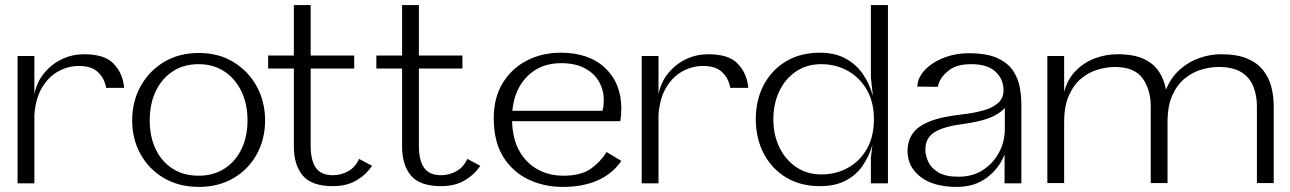

<svg xmlns="http://www.w3.org/2000/svg" viewBox="-20 -720 5064 754"><path d="M49 0V-500H115V-351Q126 -401 155.5 -435.5Q185 -470 225 -488.5Q265 -507 310 -507Q389 -507 424 -472Q459 -437 466 -387Q467 -384 467 -381Q467 -378 467 -375H397Q390 -413 364.5 -437Q339 -461 290 -461Q249 -461 211 -441Q173 -421 146.5 -378.5Q120 -336 115 -269V0Z M761 14Q683 14 624 -20.5Q565 -55 532 -114.5Q499 -174 499 -247Q499 -321 532 -381Q565 -441 624 -476.5Q683 -512 761 -512Q838 -512 896.5 -476.5Q955 -441 988 -381Q1021 -321 1021 -247Q1021 -174 988.5 -114.5Q956 -55 897 -20.5Q838 14 761 14ZM760 -30Q818 -30 861 -57.5Q904 -85 928 -134Q952 -183 952 -247Q952 -312 928 -361.5Q904 -411 861 -439.5Q818 -468 760 -468Q701 -468 658 -439.5Q615 -411 591.5 -361.5Q568 -312 568 -247Q568 -183 591.5 -134Q615 -85 658 -57.5Q701 -30 760 -30Z M1287 11Q1204 11 1169 -30.5Q1134 -72 1134 -145V-451H1033V-502H1134V-700H1200V-502H1371V-451H1200V-148Q1200 -90 1220.5 -61Q1241 -32 1287 -32Q1320 -32 1348 -48Q1376 -64 1390 -96L1441 -69Q1419 -35 1380.5 -12Q1342 11 1287 11Z M1712 11Q1629 11 1594 -30.5Q1559 -72 1559 -145V-451H1458V-502H1559V-700H1625V-502H1796V-451H1625V-148Q1625 -90 1645.5 -61Q1666 -32 1712 -32Q1745 -32 1773 -48Q1801 -64 1815 -96L1866 -69Q1844 -35 1805.5 -12Q1767 11 1712 11Z M2420 -88Q2349 14 2190 14Q2116 14 2054.5 -15.5Q1993 -45 1956 -104.5Q1919 -164 1919 -256Q1919 -337 1954.5 -394.5Q1990 -452 2049.5 -482.5Q2109 -513 2182 -513Q2293 -513 2356.5 -453Q2420 -393 2420 -293Q2420 -269 2416 -244H1991Q1993 -172 2021 -124.5Q2049 -77 2093.5 -53.5Q2138 -30 2192 -30Q2262 -30 2300.5 -57.5Q2339 -85 2362 -123ZM2183 -472Q2103 -472 2051.5 -421Q2000 -370 1992 -285H2346Q2349 -296 2350 -305.5Q2351 -315 2351 -327Q2351 -366 2332.5 -399Q2314 -432 2276.5 -452Q2239 -472 2183 -472Z M2500 0V-500H2566V-351Q2577 -401 2606.5 -435.5Q2636 -470 2676 -488.5Q2716 -507 2761 -507Q2840 -507 2875 -472Q2910 -437 2917 -387Q2918 -384 2918 -381Q2918 -378 2918 -375H2848Q2841 -413 2815.5 -437Q2790 -461 2741 -461Q2700 -461 2662 -441Q2624 -421 2597.5 -378.5Q2571 -336 2566 -269V0Z M3200 11Q3123 11 3066.5 -23.5Q3010 -58 2979 -117.5Q2948 -177 2948 -252Q2948 -327 2979 -386Q3010 -445 3066.5 -479Q3123 -513 3200 -513Q3259 -513 3301 -490Q3343 -467 3369 -428.5Q3395 -390 3408 -343L3400 -416V-700H3467V0H3400V-100L3406 -151Q3393 -106 3367.5 -69Q3342 -32 3300.5 -10.5Q3259 11 3200 11ZM3206 -35Q3263 -35 3310 -61Q3357 -87 3384.5 -135.5Q3412 -184 3412 -252Q3412 -318 3384.5 -366.5Q3357 -415 3310 -441.5Q3263 -468 3205 -468Q3148 -468 3105.5 -439Q3063 -410 3040 -361Q3017 -312 3017 -252Q3017 -191 3040.5 -142Q3064 -93 3106.5 -64Q3149 -35 3206 -35Z M3737 14Q3646 14 3595 -25.5Q3544 -65 3544 -127Q3544 -165 3563 -194Q3582 -223 3629.5 -242.5Q3677 -262 3761 -271Q3804 -276 3840.5 -286Q3877 -296 3899 -315Q3921 -334 3921 -365Q3921 -409 3889.5 -438.5Q3858 -468 3794 -468Q3737 -468 3706 -443.5Q3675 -419 3666 -391Q3664 -386 3663 -379L3582 -380Q3583 -385 3583.5 -390Q3584 -395 3585 -400Q3594 -430 3622 -455Q3650 -480 3692.5 -495.5Q3735 -511 3784 -511Q3855 -511 3896.5 -492Q3938 -473 3958.5 -442Q3979 -411 3985 -376Q3991 -341 3991 -308V0H3925V-114Q3905 -60 3856.5 -23Q3808 14 3737 14ZM3744 -26Q3800 -26 3841 -53Q3882 -80 3904 -122.5Q3926 -165 3926 -213V-296Q3902 -270 3862 -255.5Q3822 -241 3761 -233Q3685 -223 3649.5 -200.5Q3614 -178 3614 -133Q3614 -109 3625.5 -84.5Q3637 -60 3665 -43Q3693 -26 3744 -26Z M4368 -507Q4433 -507 4472 -488.5Q4511 -470 4531.5 -438.5Q4552 -407 4559 -368Q4579 -417 4614 -447.5Q4649 -478 4691 -492.5Q4733 -507 4775 -507Q4838 -507 4878 -490Q4918 -473 4941 -443.5Q4964 -414 4973 -377.5Q4982 -341 4982 -302V-1H4916V-302Q4916 -346 4901.5 -381.5Q4887 -417 4854 -437Q4821 -457 4765 -457Q4734 -457 4699 -447Q4664 -437 4633.5 -412.5Q4603 -388 4584 -346Q4565 -304 4565 -240V-1H4499V-302Q4499 -368 4467 -412.5Q4435 -457 4358 -457Q4327 -457 4292 -447Q4257 -437 4227 -412.5Q4197 -388 4178 -346Q4159 -304 4159 -240V-1H4093V-500H4159V-359Q4172 -409 4204.5 -442Q4237 -475 4280 -491Q4323 -507 4368 -507Z"/></svg>

Font: Panamera
Style: Regular
Weight: 400
Designer: Bastien Sozeau
Foundry: NBR — Bastien Sozeau
Version: Version 3.002; ttfautohint (v1.8.4.7-5d5b);gftools[0.9.33]